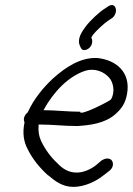

<svg xmlns="http://www.w3.org/2000/svg" viewBox="-20 -713 519 751"><path d="M76 -235C67 -192 73 -158 88 -130C108 -89 138 -54 168 -27H169C194 -6 223 18 267 18C310 18 355 -3 386 -28L408 -45C414 -50 419 -56 421 -64C424 -78 418 -93 400 -93C392 -93 385 -90 379 -86H378L357 -68C337 -52 308 -38 280 -38C247 -38 224 -54 205 -74C180 -97 158 -126 141 -161C132 -181 129 -199 131 -226C185 -226 230 -220 282 -220C331 -223 391 -230 432 -267C455 -288 470 -307 477 -346C492 -431 434 -478 362 -486C296 -490 236 -450 186 -405C149 -370 114 -328 90 -277C90 -277 90 -276 88 -273C82 -269 76 -260 74 -252C73 -246 73 -240 76 -235ZM150 -282C190 -355 247 -413 310 -435C351 -449 388 -432 408 -408C422 -392 432 -354 414 -324C410 -318 289 -256 294 -276C246 -276 196 -282 150 -282ZM346 -579C355 -592 390 -624 403 -632L416 -641H417C447 -663 433 -709 403 -688L391 -680C370 -668 331 -631 315 -609C300 -589 280 -560 293 -533C296 -526 299 -517 309 -517C320 -517 336 -526 340 -544C342 -554 340 -560 337 -566C338 -568 342 -574 345 -579Z"/></svg>

Font: Stray Cat
Style: BdCnObl
Weight: 700
Version: Version 1.0